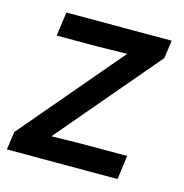

<svg xmlns="http://www.w3.org/2000/svg" viewBox="-103 -609 662 689"><g transform="rotate(15 228.5 -265.0)"><path d="M-8.8 -66.9 310.1 -442.9 195.8 -440.9H48.8L61 -529.8H452.1L442.9 -462.9L124 -86.9L237.8 -88.9H404.8L393.1 0H-18.1Z"/></g></svg>

Font: Cooper Hewitt
Style: Medium Italic
Weight: 708
Designer: Village Type and Design LLC
Foundry: Cooper Hewitt Smithsonian Design Museum
Version: 1.000